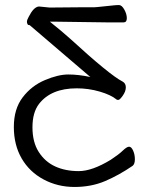

<svg xmlns="http://www.w3.org/2000/svg" viewBox="-20 -727 592 763"><path d="M192 -641H178Q222 -606 259 -573Q416 -429 467 -403Q480 -396 480 -380Q480 -364 468 -347Q456 -330 450.5 -330Q445 -330 444 -331Q421 -350 376.5 -363Q332 -376 285 -376Q183 -376 135 -314Q109 -280 109 -221Q109 -162 134 -123Q159 -84 199.5 -65.5Q240 -47 293 -47Q346 -47 420 -92Q452 -113 468 -128.5Q484 -144 493 -144Q502 -144 509 -128.5Q516 -113 516 -94Q516 -75 507 -68Q453 -31 398 -7.5Q343 16 276 16Q209 16 153 -14Q97 -44 66 -97.5Q35 -151 35 -222.5Q35 -294 70 -340Q105 -386 158 -408.5Q211 -431 251.5 -431Q292 -431 339 -421Q305 -450 225.5 -518Q146 -586 98 -627Q92 -627 90 -630Q87 -635 87 -640Q87 -648 94 -660Q113 -698 133 -701H137L177 -697L291 -698H353L367 -699Q390 -701 415.5 -704Q441 -707 452.5 -707Q464 -707 474 -689Q484 -671 484 -654.5Q484 -638 471 -638H408Q382 -638 192 -641Z"/></svg>

Font: ToneOZ-Pinyin-WenKai-Regular
Style: Regular
Weight: 400
Designer: Fontworks Inc.
Foundry: ToneOZ
Version: Version 0.240331